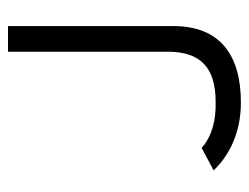

<svg xmlns="http://www.w3.org/2000/svg" viewBox="-91 -519 621 479"><g transform="rotate(-90 219.5 -279.5)"><path d="M34 -57C70 -19 127 11 203 11C323 11 394 -42 394 -158V-570H330V-172C330 -88 289 -52 204 -52C157 -51 118 -62 90 -87Z"/></g></svg>

Font: Charger Sport
Style: Lit
Weight: 300
Designer: Jasper
Foundry: Cannot Into Space Fonts
Version: Version 1.1